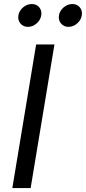

<svg xmlns="http://www.w3.org/2000/svg" viewBox="-20 -953 435 973"><path d="M255.9 -727.5 135.3 0H42.5L163.1 -727.5ZM327.1 -816.9Q303.2 -816.9 289.1 -834Q274.9 -851.1 278.8 -875Q282.7 -898.9 302.7 -915.8Q322.8 -932.6 346.7 -932.6Q370.6 -932.6 384.5 -915.8Q398.4 -898.9 394.5 -875Q390.6 -851.1 370.8 -834Q351.1 -816.9 327.1 -816.9ZM121.6 -816.9Q97.7 -816.9 83.5 -834Q69.3 -851.1 73.2 -875Q77.1 -898.9 97.2 -915.8Q117.2 -932.6 141.1 -932.6Q165 -932.6 179 -915.8Q192.9 -898.9 189 -875Q185.1 -851.1 165.3 -834Q145.5 -816.9 121.6 -816.9Z"/></svg>

Font: Inter Variable
Style: Italic
Weight: 400
Italic angle: -9.39999°
Designer: Rasmus Andersson
Foundry: rsms
Version: Version 4.001;git-9221beed3